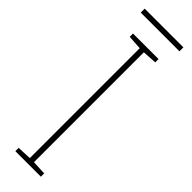

<svg xmlns="http://www.w3.org/2000/svg" viewBox="-282 -824 824 824"><g transform="rotate(45 130.0 -412.5)"><path d="M248 -825H13V-801H248ZM208 0V-20L143 -23V-690L208 -694V-714H53V-694L118 -690V-23L53 -20V0Z"/></g></svg>

Font: Noto Sans Lao SemiCondensed Thin
Style: Regular
Weight: 100
Width: 4
Designer: Monotype Design Team
Foundry: Monotype Imaging Inc.
Version: Version 2.003